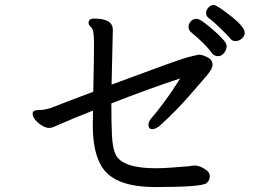

<svg xmlns="http://www.w3.org/2000/svg" viewBox="-20 -775 1040 776"><path d="M837 -559Q814 -594 751 -646Q742 -654 742 -667Q742 -678 751 -688.5Q760 -699 776 -699Q790 -699 843 -653Q896 -607 896 -590Q896 -573 885.5 -560.5Q875 -548 861 -548Q847 -548 837 -559ZM607 -19Q490 -19 431 -60Q355 -111 355 -269L356 -328Q290 -303 199 -263Q189 -258 178 -258Q166 -258 150.5 -267Q135 -276 123.5 -289.5Q112 -303 112 -315Q112 -330 133 -330Q165 -330 194.5 -342Q224 -354 269 -371Q314 -388 357 -404Q360 -541 360 -599Q360 -655 349 -664Q338 -673 338 -683Q338 -700 360 -700Q436 -700 436 -655L431 -433Q702 -534 736.5 -543Q771 -552 784 -554Q798 -554 818.5 -543.5Q839 -533 839 -514Q839 -497 817 -471Q795 -445 742.5 -385Q690 -325 625 -266Q608 -253 596 -253Q580 -253 580 -271Q580 -285 594.5 -300.5Q609 -316 643.5 -362.5Q678 -409 708 -458Q586 -418 430 -357Q430 -277 432.5 -227Q435 -177 447 -151Q474 -95 609 -95Q643 -95 676.5 -98Q710 -101 728.5 -102Q747 -103 752.5 -104.5Q758 -106 768 -106Q789 -106 816 -86Q828 -76 828 -62Q828 -47 815 -35Q797 -19 607 -19ZM931 -609Q919 -609 911.5 -618.5Q904 -628 872.5 -659Q841 -690 822 -703Q813 -711 813 -723Q813 -734 822.5 -744.5Q832 -755 843 -755Q855 -755 903 -718Q969 -668 969 -643Q969 -625 949 -613Q941 -609 931 -609Z"/></svg>

Font: LXGW WenKai Mono Medium
Style: Regular
Weight: 500
Monospace: yes
Designer: LXGW / Fontworks Inc.
Foundry: LXGW / Fontworks Inc.
Version: Version 1.520; June 14, 2025